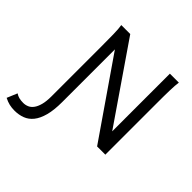

<svg xmlns="http://www.w3.org/2000/svg" viewBox="-339 -907 1330 1330"><g transform="rotate(45 326.5 -242.0)"><path d="M190.4 -562.5V-46.4Q190.4 32.7 176 85.9Q161.6 139.2 136.2 170.9Q110.8 202.6 75.4 216.1Q40 229.5 -1.5 229.5Q-29.3 229.5 -53 223.9Q-76.7 218.3 -102.5 205.1L-70.8 129.4Q-55.2 140.1 -37.6 144.5Q-20 148.9 3.4 148.9Q24.4 148.9 43.7 140.6Q63 132.3 77.6 112.5Q92.3 92.8 101.1 59.8Q109.9 26.9 109.9 -22V-500.5Q109.9 -572.8 108.9 -628.2Q107.9 -683.6 102.5 -712.9H190.4L578.6 -147.9V-712.9H666.5Q664.1 -698.2 662.6 -676.8Q661.1 -655.3 660.4 -628.2Q659.7 -601.1 659.4 -568.8Q659.2 -536.6 659.2 -500.5V0H578.6Z"/></g></svg>

Font: Andika Compact
Style: Regular
Weight: 400
Designer: Victor Gaultney, Annie Olsen, Julie Remington, Don Collingsworth, Eric Hays, Becca Hirsbrunner
Foundry: SIL International
Version: Version 5.000 ; LnSpcTght